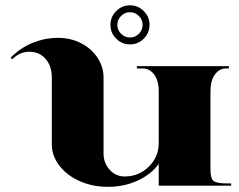

<svg xmlns="http://www.w3.org/2000/svg" viewBox="-20 -706 908 730"><path d="M421.8 -663.9Q443.6 -685.8 474.2 -685.8Q504.8 -685.8 526.7 -663.9Q548.5 -642 548.5 -611.5Q548.5 -580.9 526.7 -559Q504.8 -537.2 474.2 -537.2Q443.6 -537.2 421.8 -559Q399.9 -580.9 399.9 -611.5Q399.9 -642 421.8 -663.9ZM508.1 -645.3Q493.9 -659.5 474.2 -659.5Q454.5 -659.5 440.3 -645.3Q426.1 -631.1 426.1 -611.5Q426.1 -591.8 440.3 -577.6Q454.5 -563.4 474.2 -563.4Q493.9 -563.4 508.1 -577.6Q522.3 -591.8 522.3 -611.5Q522.3 -631.1 508.1 -645.3ZM177 -157.3V-410.8Q177 -455 153.4 -482.1Q129.8 -509.2 91.3 -509.2Q55.1 -509.2 26.7 -480.8L20.5 -486.9Q58.6 -524.9 105.1 -543.5Q151.7 -562.1 200.6 -562.1Q247.8 -562.1 287.6 -542Q327.4 -521.9 350.5 -486.9Q373.7 -451.9 373.7 -410.8V-122.4Q373.7 -86.1 397.1 -60.5Q420.5 -35 453.7 -35Q507.4 -35 545.5 -72.1Q583.5 -109.3 583.5 -161.7V-358.4Q583.5 -399.5 566.2 -422.6Q549 -445.8 522.3 -445.8H500.4V-454.5H850.1V-445.8H839.6Q813.8 -445.8 797 -422.6Q780.2 -399.5 780.2 -358.4V-61.2Q780.2 -27.1 792.2 -17.9Q804.2 -8.7 841.3 -8.7H858.8V0H583.5V-83Q555.1 -43.3 503.5 -19.4Q451.9 4.4 389.9 4.4Q332.2 4.4 283.2 -17.3Q234.3 -38.9 205.6 -76.3Q177 -113.6 177 -157.3Z"/></svg>

Font: Wabroye
Style: Medium
Weight: 500
Designer: gluk
Foundry: gluk
Version: Version 0.14